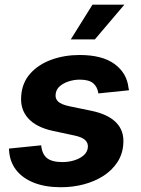

<svg xmlns="http://www.w3.org/2000/svg" viewBox="-20 -787 600 818"><path d="M239.5 10.7Q173.2 10.7 124.5 -8.5Q75.8 -27.7 48.6 -63Q21.4 -98.3 18.6 -146.6Q18.4 -148.7 18.3 -150.4Q18.2 -152.1 18.2 -154L155.4 -167.9Q159.3 -129.8 180.5 -113.2Q201.7 -96.5 245.9 -96.5Q272.8 -96.5 296.8 -104Q320.8 -111.5 336.7 -125.4Q352.5 -139.4 354.3 -159.1Q356.1 -177.8 342.7 -190.4Q329.3 -203 296.3 -209.9L205.5 -229.3Q134.2 -244.8 100 -282.9Q65.8 -321.1 70.3 -377.5Q73.9 -434 108.6 -473.2Q143.3 -512.3 198.7 -532.5Q254.1 -552.7 319.1 -552.7Q415.7 -552.7 468.1 -514.2Q520.6 -475.6 527.5 -412.9Q528.1 -410.4 528.7 -407.7Q529.3 -405.1 529.5 -402.4L399.1 -389Q395.1 -417 376.9 -432.4Q358.7 -447.7 319.8 -447.7Q296.1 -447.7 273.1 -440.4Q250.1 -433.2 234.5 -419.4Q218.8 -405.6 217 -385.2Q214.8 -366.9 227.4 -354.5Q240.1 -342.1 274.4 -334.6L369.3 -315Q440.9 -300.1 475.3 -264.5Q509.8 -229 505.3 -173.8Q502.6 -130.4 480.2 -96.1Q457.8 -61.8 420.9 -37.9Q384 -14.1 337.3 -1.7Q290.6 10.7 239.5 10.7ZM281.5 -619.1 373.9 -767.1H509.8L384.1 -619.1Z"/></svg>

Font: Inter Variable
Style: Italic
Weight: 400
Italic angle: -9.39999°
Designer: Rasmus Andersson
Foundry: rsms
Version: Version 4.001;git-9221beed3